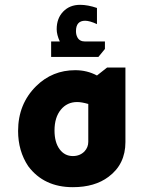

<svg xmlns="http://www.w3.org/2000/svg" viewBox="-20 -767 596 796"><path d="M228 -595Q215 -623 215 -646Q215 -691 242 -719Q269 -747 312 -747Q344 -747 382 -734V-667Q352 -681 333 -681Q295 -681 295 -638Q295 -623 301 -612Q310 -595 333 -595H415V-564L388 -531H192V-595ZM500 -487V-178Q500 -86 430 -34Q373 9 282 9Q162 9 97 -78Q55 -141 55 -224Q55 -336 130 -410Q197 -476 292 -476Q341 -476 382 -454L424 -487ZM346 -336Q318 -344 300 -344Q258 -344 232 -312Q206 -280 206 -226Q206 -177 227 -148.5Q248 -120 282 -120Q311 -120 330 -139Q346 -156 346 -179Z"/></svg>

Font: Almarai ExtraBold
Style: Regular
Weight: 800
Designer: Boutros International 2019
Foundry: Created by Boutros International 2019
Version: Version 1.10